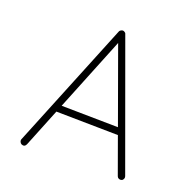

<svg xmlns="http://www.w3.org/2000/svg" viewBox="-122 -781 916 923"><g transform="rotate(20 336.0 -319.5)"><path d="M83 20.5Q76.7 17.1 73.7 10Q70.8 2.9 73.7 -3.4L336.4 -649.9Q339.8 -656.7 347.4 -659.4Q355 -662.1 361.3 -658.2Q368.2 -654.8 369.6 -648.9L603 -6.3Q605.5 0.5 602.5 7.3Q599.6 14.2 592.8 16.6Q585.9 19 579.1 16.1Q572.3 13.2 569.8 6.3L502.4 -180.2L186 -185.1L106.9 11.2Q99.1 27.3 83 20.5ZM352.1 -596.7 200.2 -220.2 489.7 -215.8Z"/></g></svg>

Font: Mikhak ExtraLight
Style: Regular
Weight: 200
Designer: Amin Abedi
Version: Version 3.3